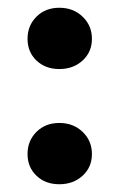

<svg xmlns="http://www.w3.org/2000/svg" viewBox="-20 -483 310 495"><path d="M74 -143Q97 -166 133 -166Q169 -166 193 -143Q217 -120 217 -86Q217 -52 193 -30Q169 -8 133 -8Q97 -8 74 -30Q51 -52 51 -86Q51 -120 74 -143ZM74 -440Q97 -463 133 -463Q169 -463 193 -440Q217 -417 217 -383Q217 -349 193 -327Q169 -305 133 -305Q97 -305 74 -327Q51 -349 51 -383Q51 -417 74 -440Z"/></svg>

Font: Karla Neue
Style: Bold
Weight: 700
Designer: Jonathan Pinhorn
Foundry: PYRS Fontlab Ltd. / Made with FontLab
Version: Version 1.000;PS 001.001;hotconv 1.0.56